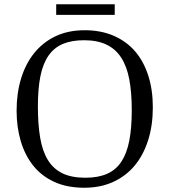

<svg xmlns="http://www.w3.org/2000/svg" viewBox="-20 -872 797 902"><path d="M698 -368Q698 -450 676.5 -517Q655 -584 614.5 -631Q574 -678 514 -704Q454 -730 378 -730Q300 -730 240.5 -701.5Q181 -673 140.5 -622.5Q100 -572 79 -503Q58 -434 58 -352Q58 -275 77.5 -209Q97 -143 136 -94Q175 -45 235 -17.5Q295 10 376 10Q452 10 512 -17.5Q572 -45 613 -94.5Q654 -144 676 -213.5Q698 -283 698 -368ZM158 -372Q158 -456 170 -515Q182 -574 208.5 -611.5Q235 -649 276 -666Q317 -683 375 -683Q437 -683 480 -662.5Q523 -642 549.5 -601Q576 -560 587.5 -498.5Q599 -437 599 -354Q599 -271 587.5 -211.5Q576 -152 550.5 -113Q525 -74 483 -55.5Q441 -37 381 -37Q316 -37 273 -58Q230 -79 204.5 -121Q179 -163 168.5 -226Q158 -289 158 -372ZM244 -852V-802H519V-852Z"/></svg>

Font: GradeGX
Style: Regular
Weight: 100
Width: 1
Designer: Adam Twardoch
Foundry: Adam Twardoch
Version: Version 2.002; DEVELOPMENT